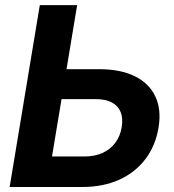

<svg xmlns="http://www.w3.org/2000/svg" viewBox="-20 -748 696 768"><path d="M192.9 -471.2H377.4Q462.4 -471.2 519.5 -442.9Q576.7 -414.6 601.3 -362.3Q626 -310.1 614.3 -238.8Q602.5 -165.5 561.8 -111.8Q521 -58.1 456.8 -29.1Q392.6 0 308.1 0H18.6L139.2 -727.5H288.6L188 -122.1H318.4Q358.4 -122.1 389.6 -136Q420.9 -149.9 440.9 -176.5Q460.9 -203.1 466.8 -239.3Q472.7 -274.9 462.6 -299.8Q452.6 -324.7 427.5 -338.1Q402.3 -351.6 361.8 -351.6H173.3Z"/></svg>

Font: Inter 18pt
Style: Bold Italic
Weight: 700
Italic angle: -9.3988°
Designer: Rasmus Andersson
Foundry: rsms
Version: Version 4.001;git-66647c0bb